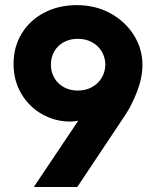

<svg xmlns="http://www.w3.org/2000/svg" viewBox="-20 -748 623 768"><path d="M549.8 -488.3Q549.3 -436 528.8 -383.1Q508.3 -330.1 484.4 -293L289.1 0H115.2L293 -265.1Q276.9 -261.7 259.8 -261.7Q199.7 -262.2 147.9 -291.5Q96.2 -320.8 65.2 -373.3Q34.2 -425.8 34.2 -492.2Q34.2 -560.5 66.9 -614Q99.6 -667.5 157.2 -697.5Q214.8 -727.5 287.1 -727.5Q361.8 -727.5 421.6 -694.8Q481.4 -662.1 515.6 -607.2Q549.8 -552.2 549.8 -488.3ZM183.6 -489.3Q183.6 -460 197.3 -436.3Q210.9 -412.6 235.6 -399.2Q260.3 -385.7 291 -385.7Q322.3 -385.7 347.2 -399.2Q372.1 -412.6 386.5 -436.3Q400.9 -460 401.4 -489.3Q400.9 -519 386.5 -542.7Q372.1 -566.4 347.2 -579.6Q322.3 -592.8 291 -592.8Q260.3 -592.8 235.6 -579.6Q210.9 -566.4 197.3 -542.7Q183.6 -519 183.6 -489.3Z"/></svg>

Font: Reddit Sans Strawberry ExBold
Style: Regular
Weight: 800
Designer: Stephen Hutchings
Foundry: Reddit
Version: Version 1.013